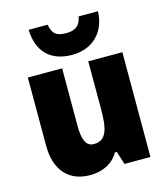

<svg xmlns="http://www.w3.org/2000/svg" viewBox="-117 -878 852 979"><g transform="rotate(-15 309.0 -388.5)"><path d="M492 -787H390C380 -735 350 -721 308 -721C258 -721 236 -734 226 -787H126C129 -672 194 -606 308 -606C417 -606 488 -677 492 -787ZM558 -553H378V-300C378 -197 364 -138 297 -138C256 -138 240 -176 240 -249V-553H59V-193C59 -56 133 10 237 10C302 10 357 -14 389 -69H399L421 0H558Z"/></g></svg>

Font: Noto Sans Georgian SemiCondensed Black
Style: Regular
Weight: 900
Width: 4
Designer: Monotype Design Team, Akaki Razmadze
Foundry: Google LLC
Version: Version 2.005